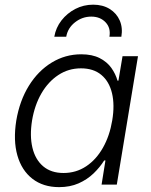

<svg xmlns="http://www.w3.org/2000/svg" viewBox="-20 -770 628 801"><path d="M226.6 10.7Q160.2 10.7 115.2 -24.2Q70.3 -59.1 52.5 -121.6Q34.7 -184.1 47.9 -267.1Q62 -350.1 100.6 -412.4Q139.2 -474.6 195.8 -509Q252.4 -543.5 318.8 -543.5Q364.7 -543.5 395.8 -527.6Q426.8 -511.7 444.6 -486.6Q462.4 -461.4 470.2 -433.6H474.1L491.2 -535.6H555.7L467.3 0H403.8L419.9 -100.6H414.6Q397 -72.3 370.4 -46.6Q343.8 -21 307.9 -5.1Q272 10.7 226.6 10.7ZM245.1 -48.3Q297.4 -48.3 339.4 -76.2Q381.3 -104 409.4 -153.6Q437.5 -203.1 448.2 -267.6Q459 -332 447.3 -381.1Q435.5 -430.2 402.8 -457.5Q370.1 -484.9 317.9 -484.9Q265.6 -484.9 223.4 -457Q181.2 -429.2 152.8 -380.4Q124.5 -331.5 113.8 -267.6Q103.5 -203.6 115.2 -154.1Q127 -104.5 159.9 -76.4Q192.9 -48.3 245.1 -48.3ZM368.7 -750.5Q408.7 -750.5 437.5 -732.7Q466.3 -714.8 479.5 -684.6Q492.7 -654.3 486.3 -616.7H436.5Q442.9 -653.3 420.4 -677Q397.9 -700.7 360.8 -700.7Q323.2 -700.7 293 -677Q262.7 -653.3 256.3 -616.7H206.5Q212.9 -654.3 236.3 -684.6Q259.8 -714.8 294.2 -732.7Q328.6 -750.5 368.7 -750.5Z"/></svg>

Font: Inter 20pt Light
Style: Italic
Weight: 300
Italic angle: -9.3988°
Version: Version 4.001;git-66647c0bb